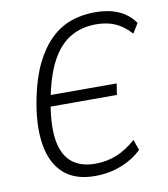

<svg xmlns="http://www.w3.org/2000/svg" viewBox="-81 -782 750 858"><g transform="rotate(-10 293.5 -352.5)"><path d="M282 8Q191 8 139 -39.5Q87 -87 73.5 -175Q60 -263 84 -381Q102 -470 132.5 -532.5Q163 -595 204 -635.5Q245 -676 296 -694.5Q347 -713 408 -713Q468 -713 513 -693.5Q558 -674 587 -633L560 -589Q528 -625 490.5 -642Q453 -659 402 -659Q335 -659 284 -628Q233 -597 198.5 -531.5Q164 -466 145 -363L127 -383H448L440 -332H116L142 -349Q124 -244 135.5 -177.5Q147 -111 187 -78.5Q227 -46 292 -46Q344 -46 389 -64Q434 -82 478 -121L495 -73Q467 -46 432.5 -28Q398 -10 360.5 -1Q323 8 282 8Z"/></g></svg>

Font: Nunito Sans 10pt Condensed Light
Style: Italic
Weight: 300
Width: 3
Italic angle: -9°
Designer: Vernon Adams
Foundry: Vernon Adams
Version: Version 3.101;gftools[0.9.27]